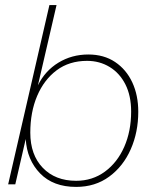

<svg xmlns="http://www.w3.org/2000/svg" viewBox="-20 -724 597 754"><path d="M327 -510Q388 -510 432 -480.5Q476 -451 499.5 -400.5Q523 -350 523 -285Q523 -205 493.5 -138Q464 -71 409 -30.5Q354 10 279 10Q189 10 137.5 -43Q86 -96 81 -178L40 0H12L174 -704H202L129 -389Q157 -446 209.5 -478Q262 -510 327 -510ZM279 -14Q343 -14 392 -50Q441 -86 468 -147.5Q495 -209 495 -286Q495 -348 472.5 -392.5Q450 -437 410.5 -461Q371 -485 322 -485Q252 -485 202.5 -448Q153 -411 126 -347.5Q99 -284 99 -203Q99 -116 148 -65Q197 -14 279 -14Z"/></svg>

Font: Prodigy Sans ExtraLight
Style: Italic
Weight: 200
Italic angle: -13°
Designer: Wei Huang
Foundry: Wei Huang
Version: Version 1.003; ttfautohint (v1.8.3)